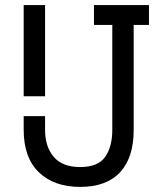

<svg xmlns="http://www.w3.org/2000/svg" viewBox="-20 -720 652 754"><path d="M73 -700H157V-342H73ZM505 -210Q505 -101 451.5 -43.5Q398 14 295 14Q192 14 132.5 -43.5Q73 -101 73 -210V-264H157V-210Q157 -144 191 -104Q225 -64 295 -64Q365 -64 393 -104Q421 -144 421 -210V-622H349V-700H565V-622H505Z"/></svg>

Font: Space Mono
Style: Regular
Weight: 400
Monospace: yes
Designer: Colophon Foundry / Benjamin Critton
Foundry: Colophon Foundry
Version: Version 1.000;PS 1.003;hotconv 1.0.81;makeotf.lib2.5.63406